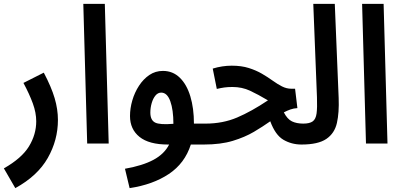

<svg xmlns="http://www.w3.org/2000/svg" viewBox="-56 -741 2081 991"><path d="M23 230 -36 128Q56 76 93.5 14.5Q131 -47 131 -115Q131 -159 113.5 -207Q96 -255 65 -313L170 -366Q209 -292 226 -234.5Q243 -177 243 -122Q243 -18 190.5 74.5Q138 167 23 230Z M394 0 374 -721H485L505 0Z M613 230 589 130Q680 114 736 84Q792 54 817 5H811Q713 5 664 -34.5Q615 -74 615 -142Q615 -182 627 -223Q639 -264 661.5 -298.5Q684 -333 715 -354Q746 -375 785 -375Q836 -375 872 -340Q908 -305 926.5 -243.5Q945 -182 945 -103H1006Q1031 -103 1045.5 -89Q1060 -75 1060 -51Q1060 5 997 5H929Q898 102 815.5 157Q733 212 613 230ZM720 -160Q720 -121 744.5 -108.5Q769 -96 839 -102Q839 -174 823 -218.5Q807 -263 776 -263Q759 -263 746.5 -248Q734 -233 727 -209Q720 -185 720 -160Z M996 5 1005 -103Q1094 -103 1168 -134.5Q1242 -166 1327 -223Q1275 -254 1234 -273Q1193 -292 1144 -292Q1120 -292 1102 -289.5Q1084 -287 1063 -282L1042 -387Q1091 -402 1140 -402Q1190 -402 1228 -390Q1266 -378 1296 -360.5Q1326 -343 1351 -325Q1376 -307 1399.5 -295Q1423 -283 1448 -283H1467L1479 -183Q1460 -182 1443 -176Q1426 -170 1409 -161Q1427 -126 1451 -114.5Q1475 -103 1510 -103Q1537 -103 1550 -88Q1563 -73 1563 -51Q1563 -26 1548 -10.5Q1533 5 1500 5Q1449 5 1407 -19.5Q1365 -44 1339 -115Q1301 -88 1254.5 -60.5Q1208 -33 1145.5 -14Q1083 5 996 5Z M1500 5 1509 -103Q1542 -103 1558 -114.5Q1574 -126 1578 -155.5Q1582 -185 1580 -239L1561 -721H1672L1692 -235Q1695 -160 1683 -106.5Q1671 -53 1628.5 -24Q1586 5 1500 5Z M1833 0 1813 -721H1924L1944 0Z"/></svg>

Font: Noto Sans Arabic ExtCond SemBd
Style: Regular
Weight: 600
Width: 2
Designer: Monotype Design Team, Nadine Chahine, Nizar Qandah and Khaled Hosny
Foundry: Monotype Imaging Inc.
Version: Version 2.012; ttfautohint (v1.8.4.7-5d5b)